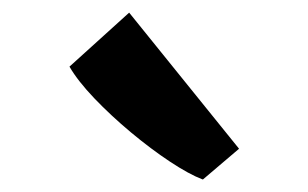

<svg xmlns="http://www.w3.org/2000/svg" viewBox="-20 -917 488 304"><path d="M300.5 -633Q279.5 -641 249.2 -661Q219 -681 187.2 -707.5Q155.5 -734 129.2 -761.5Q103 -789 90 -811.5L184.5 -897L358.5 -681.5L301.5 -633Z"/></svg>

Font: Merriweather 20pt Black
Style: Regular
Weight: 900
Version: Version 2.100